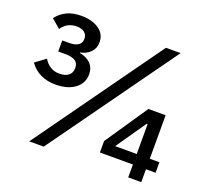

<svg xmlns="http://www.w3.org/2000/svg" viewBox="-121 -849 1067 995"><g transform="rotate(20 412.5 -352.0)"><path d="M160 -323Q67 -323 17 -392L74 -434Q105 -383 160 -383Q192 -383 210 -397Q228 -411 228 -437V-441Q228 -489 156 -489H116V-550H154Q187 -550 204 -562Q221 -574 221 -594V-598Q221 -619 205.5 -631.5Q190 -644 162 -644Q110 -644 80 -600L31 -642Q78 -704 165 -704Q226 -704 263.5 -678Q301 -652 301 -607Q301 -573 279 -551Q257 -529 224 -523V-520Q261 -514 284 -491.5Q307 -469 307 -432Q307 -383 267 -353Q227 -323 160 -323ZM134 0 634 -698H715L214 0ZM680 0V-71H498V-134L657 -369H752V-129H805V-71H752V0ZM561 -129H680V-294H675Z"/></g></svg>

Font: Anuphan Medium
Style: Regular
Weight: 500
Designer: Mike Abbink, Paul van der Laan, Pieter van Rosmalen, Mint Tantisuwanna
Foundry: Bold Monday; Cadson Demak
Version: Version 3.002;hotconv 1.0.109;makeotfexe 2.5.65596